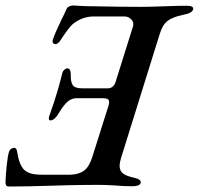

<svg xmlns="http://www.w3.org/2000/svg" viewBox="-48 -675 724 700"><path d="M-28 -10Q-27 -38 -23.5 -72Q-20 -106 -15 -122Q-11 -134 2 -136H4Q8 -136 10 -133.5Q12 -131 14 -125Q21 -76 39 -57Q48 -48 63 -43Q78 -38 108 -38H208Q240 -39 258.5 -53Q277 -67 288 -101L348 -291Q350 -301 350 -302Q350 -311 344 -314Q338 -317 325 -317H232Q213 -317 198.5 -304.5Q184 -292 168 -265Q151 -236 136 -236Q130 -236 130 -243Q130 -249 133 -256Q152 -309 159 -335Q162 -343 166.5 -360.5Q171 -378 174 -388L179 -408Q181 -416 187 -421Q193 -426 197 -426Q209 -426 210 -406Q209 -377 217 -365Q225 -353 251 -353H346Q355 -353 362.5 -359Q370 -365 373 -375L437 -579Q441 -594 430.5 -604.5Q420 -615 406 -615H294Q252 -615 217 -587Q203 -575 171 -526Q162 -514 154 -514Q149 -514 145.5 -518Q142 -522 145 -531Q151 -551 176 -603Q180 -611 185 -621Q190 -631 195 -643Q198 -649 205 -652Q212 -655 219 -655Q222 -655 245 -653.5Q268 -652 301 -652Q399 -650 465 -650Q495 -650 547 -652Q599 -654 634 -654Q646 -654 652 -650.5Q658 -647 656 -641Q653 -627 620 -621Q581 -613 562.5 -598.5Q544 -584 534 -550L393 -98Q388 -80 388 -71Q388 -52 400.5 -42.5Q413 -33 441 -27Q468 -21 465 -8Q461 4 435 4Q399 4 370 1Q334 -1 313 -1Q257 -1 213 0Q169 1 140 2Q56 5 -16 5Q-28 5 -28 -10Z"/></svg>

Font: EB Garamond Medium
Style: Italic
Weight: 500
Italic angle: -17.2°
Designer: Georg Duffner and Octavio Pardo
Foundry: Georg Duffner
Version: Version 1.000